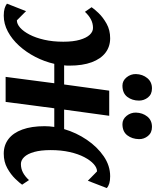

<svg xmlns="http://www.w3.org/2000/svg" viewBox="73 -897 830 1024"><g transform="rotate(90 488.0 -385.0)"><path d="M59.5 10Q36.5 10 21.2 5.5Q6 1 -4.5 -7L35.5 -109Q40 -104.5 46.2 -98Q52.5 -91.5 59.8 -84.5Q67 -77.5 73.5 -71Q80 -64.5 84.5 -60Q104 -60 123.8 -77.5Q143.5 -95 160.5 -127.5Q177.5 -160 188 -205.8Q198.5 -251.5 198.5 -307.5Q198.5 -360.5 188.2 -395.8Q178 -431 161.5 -448.5Q145 -466 125 -466Q101 -466 80 -455.2Q59 -444.5 39 -423L14.5 -458.5Q23.5 -472.5 46 -496Q68.5 -519.5 102.5 -538.5Q136.5 -557.5 180 -557.5Q224.5 -557.5 257.2 -532.5Q290 -507.5 308 -459Q326 -410.5 326 -340Q326 -333 325.8 -325.8Q325.5 -318.5 324.5 -312H426.5L459.5 -552.5H593.5L560.5 -312H664.5Q683.5 -377 721.5 -433Q759.5 -489 809.5 -523.2Q859.5 -557.5 916 -557.5Q938.5 -557.5 953.8 -553Q969 -548.5 979 -539.5L940 -438.5Q935 -443 928.8 -449.5Q922.5 -456 915.2 -463Q908 -470 901.5 -476.5Q895 -483 890 -487.5Q871 -487.5 851.2 -470Q831.5 -452.5 814.2 -419.8Q797 -387 786.8 -341.5Q776.5 -296 776.5 -240Q776.5 -187.5 786.5 -152Q796.5 -116.5 813.5 -99Q830.5 -81.5 850.5 -81.5Q875 -81.5 895.8 -92.2Q916.5 -103 936.5 -124.5L961 -88Q952 -74.5 929.2 -51Q906.5 -27.5 872.8 -8.8Q839 10 795.5 10Q750.5 10 717.5 -15.2Q684.5 -40.5 666.8 -89.2Q649 -138 649 -208Q649 -220.5 650 -233.5Q651 -246.5 653 -259.5H553.5L519.5 0H386L420 -259.5H316.5Q304.5 -207 279.5 -158.5Q254.5 -110 220 -72Q185.5 -34 144.5 -12Q103.5 10 59.5 10ZM432.5 -623Q406.5 -623 388.5 -645Q370.5 -667 371 -695Q372 -730.5 392.5 -755.5Q413 -780.5 447.5 -780.5Q479 -780.5 495.8 -759.2Q512.5 -738 512.5 -711.5Q512.5 -675 492.8 -649Q473 -623 432.5 -623ZM638 -623Q612 -623 594 -645Q576 -667 576.5 -695Q577.5 -730.5 597.5 -755.5Q617.5 -780.5 653 -780.5Q684 -780.5 701.2 -759.2Q718.5 -738 718 -711.5Q717.5 -675 697.8 -649Q678 -623 638 -623Z"/></g></svg>

Font: Merriweather 24pt
Style: Bold Italic
Weight: 700
Italic angle: -7.8°
Designer: Eben Sorkin
Foundry: Eben Sorkin
Version: Version 2.101